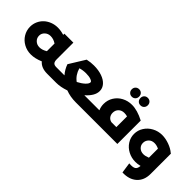

<svg xmlns="http://www.w3.org/2000/svg" viewBox="22 -1611 2694 2694"><g transform="rotate(45 1369.0 -264.0)"><path d="M716.8 -155.8Q736.8 -155.8 736.8 -79.1Q736.8 0 716.8 0H664.1Q545.9 0 487.8 -69.8Q391.6 -28.8 310.1 -28.8Q232.4 -28.8 167.5 -64.2Q102.5 -99.6 64.7 -161.6Q26.9 -223.6 26.9 -297.9Q26.9 -353.5 49.1 -403.1Q71.3 -452.6 109.4 -488Q147.5 -523.4 200.4 -544.2Q253.4 -564.9 312 -564.9Q373 -564.9 437 -544.9V-568.8H615.2V-238.8Q615.2 -194.8 632.1 -175.3Q648.9 -155.8 689 -155.8ZM324.2 -185.1Q378.9 -185.1 437 -221.2V-237.8V-373Q383.8 -409.2 324.2 -409.2Q274.9 -409.2 240 -376.7Q205.1 -344.2 205.1 -297.9Q205.1 -250.5 239.5 -217.8Q273.9 -185.1 324.2 -185.1Z M1441.9 -155.8Q1461.9 -155.8 1461.9 -79.1Q1461.9 0 1441.9 0H1231.9Q1121.6 0 1029.8 -35.2Q927.2 0 843.8 0H716.8Q696.8 0 696.8 -79.1Q696.8 -155.8 716.8 -155.8H843.8H851.6Q798.3 -216.3 770 -295.9L916 -532.2Q982.9 -546.9 1046.9 -546.9Q1137.7 -546.9 1208.7 -522Q1279.8 -497.1 1318.8 -452.4Q1357.9 -407.7 1357.9 -350.1Q1357.9 -300.3 1327.9 -250.5Q1297.9 -200.7 1245.6 -155.8ZM928.7 -374Q959 -269 1038.6 -211.9Q1100.1 -243.2 1139.9 -280Q1179.7 -316.9 1179.7 -346.2Q1179.7 -363.3 1143.1 -377.2Q1106.4 -391.1 1043.9 -391.1Q983.4 -391.1 928.7 -374Z M1730.5 -611.8Q1698.7 -611.8 1678 -632.8Q1657.2 -653.8 1657.2 -686Q1657.2 -718.3 1678 -739Q1698.7 -759.8 1730.5 -759.8Q1762.7 -759.8 1783 -739Q1803.2 -718.3 1803.2 -686Q1803.2 -653.8 1783 -632.8Q1762.7 -611.8 1730.5 -611.8ZM1902.3 -611.8Q1870.6 -611.8 1850.1 -632.8Q1829.6 -653.8 1829.6 -686Q1829.6 -718.3 1850.1 -739Q1870.6 -759.8 1902.3 -759.8Q1934.6 -759.8 1955.1 -739Q1975.6 -718.3 1975.6 -686Q1975.6 -653.8 1955.1 -632.8Q1934.6 -611.8 1902.3 -611.8ZM1814.5 -534.2Q1922.4 -534.2 2056.6 -463.9V0H1441.4Q1421.4 0 1421.4 -79.1Q1421.4 -155.8 1441.4 -155.8H1544.4Q1522.5 -205.6 1522.5 -261.2Q1522.5 -337.9 1561.5 -400.6Q1600.6 -463.4 1667.5 -498.8Q1734.4 -534.2 1814.5 -534.2ZM1700.2 -262.2Q1700.2 -222.2 1722.2 -193.8Q1744.1 -165.5 1781.2 -157.2H1879.4V-369.1Q1851.6 -377.9 1817.4 -377.9Q1765.6 -377.9 1732.9 -345.5Q1700.2 -313 1700.2 -262.2Z M2677.2 -439 2684.1 -436V-32.2Q2684.1 94.7 2604.5 166Q2524.9 237.3 2390.1 231.9L2367.2 74.2Q2439.5 81.1 2470.5 62.5Q2501.5 43.9 2504.9 -12.2Q2456.1 0 2414.1 0Q2335 0 2267.8 -35.2Q2200.7 -70.3 2161.4 -131.3Q2122.1 -192.4 2122.1 -265.1Q2122.1 -337.9 2161.4 -399.9Q2200.7 -461.9 2268.1 -498Q2335.4 -534.2 2414.1 -534.2Q2481 -534.2 2554.4 -508.1Q2627.9 -481.9 2677.2 -439ZM2299.8 -264.2Q2299.8 -217.8 2332.8 -186.8Q2365.7 -155.8 2417 -155.8Q2453.1 -155.8 2505.9 -176.8V-356Q2459.5 -377.9 2418 -377.9Q2363.8 -377.9 2331.8 -344Q2299.8 -310.1 2299.8 -264.2Z"/></g></svg>

Font: Montserrat-Arabic
Style: Bold
Weight: 700
Designer: Mohamed Gaber
Foundry: Kief Type Foundry
Version: Version 5.008;PS 005.008;hotconv 1.0.88;makeotf.lib2.5.64775